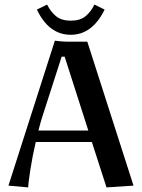

<svg xmlns="http://www.w3.org/2000/svg" viewBox="-20 -816 623 844"><path d="M439.9 -773.9Q385.7 -663.1 291 -663.1Q194.8 -663.1 142.1 -773.9L187 -795.9Q203.6 -762.7 227.5 -743.9Q251.5 -725.1 291 -725.1Q332 -725.1 355.7 -744.4Q379.4 -763.7 395 -795.9ZM363.8 -632.8 566.9 0 448.2 7.8 383.8 -191.9H137.2Q122.1 -127 113 -67.6Q104 -8.3 104 7.8L17.1 0L221.2 -637.2Q253.9 -632.8 273.9 -632.8ZM264.2 -566.9H251L164.1 -296.9Q157.7 -276.4 148.9 -242.2H368.2Z"/></svg>

Font: Resagokr
Style: Bold
Weight: 600
Designer: gluk
Foundry: gluk
Version: Version 0.95